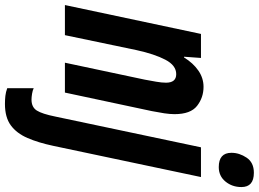

<svg xmlns="http://www.w3.org/2000/svg" viewBox="-161 -643 1037 769"><g transform="rotate(90 357.5 -258.5)"><path d="M-6.8 0 108.9 -544.9H205.1L200.2 -477.1H203.1Q225.6 -513.7 255.6 -534.4Q285.6 -555.2 320.8 -555.2Q363.8 -555.2 397 -529.3Q430.2 -503.4 430.2 -439Q430.2 -420.9 426.8 -397.9Q423.3 -375 418 -348.1L343.8 0H224.1L292 -319.8Q296.4 -343.3 300.3 -365.7Q304.2 -388.2 304.2 -404.8Q304.2 -445.8 270 -445.8Q234.9 -445.8 212.2 -402.3Q189.5 -358.9 173.8 -287.1L113.8 0ZM642.1 -616.2Q585 -616.2 585 -667Q585 -698.7 604.5 -727.8Q624 -756.8 665 -756.8Q722.2 -756.8 722.2 -707Q722.2 -669.9 700.2 -643.1Q678.2 -616.2 642.1 -616.2ZM389.2 240.2Q372.6 240.2 357.2 238.5Q341.8 236.8 326.2 231V125Q335 129.4 348.6 131.6Q362.3 133.8 372.1 133.8Q402.3 133.8 415.8 112.5Q429.2 91.3 439.9 38.1L563 -544.9H682.1L557.1 46.9Q544.4 106.9 525.6 150.1Q506.8 193.4 474.9 216.8Q442.9 240.2 389.2 240.2Z"/></g></svg>

Font: Open Sans Condensed
Style: Bold Italic
Weight: 700
Width: 3
Italic angle: -12°
Designer: Monotype Design Team
Foundry: Monotype Imaging Inc.
Version: Version 3.003; ttfautohint (v1.8.4)